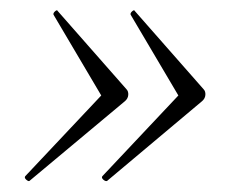

<svg xmlns="http://www.w3.org/2000/svg" viewBox="-20 -382 461 366"><path d="M184 -37Q181 -36 177 -39.5Q173 -43 175 -46L320 -200L229 -354Q228 -357 232 -360.5Q236 -364 237 -361L368 -212Q372 -208 371.5 -201Q371 -194 365 -189ZM36 -37Q34 -36 30 -39.5Q26 -43 28 -46L173 -200L82 -354Q81 -357 85 -360.5Q89 -364 90 -361L221 -212Q225 -208 224.5 -201Q224 -194 218 -189Z"/></svg>

Font: Cormorant Light
Style: Italic
Weight: 300
Italic angle: -10°
Designer: Christian Thalmann (Catharsis Fonts)
Foundry: Catharsis Fonts
Version: Version 4.000